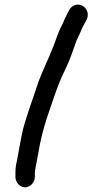

<svg xmlns="http://www.w3.org/2000/svg" viewBox="-20 -700 439 821"><path d="M129 56V45C129 39 129 34 130 30C134 2 138 -10 145 -52C161 -151 194 -235 223 -319C235 -353 251 -387 266 -418C280 -448 291 -481 302 -512C309 -535 320 -550 327 -570C334 -587 343 -601 350 -615C369 -653 334 -690 300 -678C280 -671 274 -653 264 -634C256 -619 249 -599 240 -583C229 -560 218 -528 208 -501C188 -450 165 -404 145 -352C125 -289 96 -214 78 -146C71 -117 58 -40 52 -11C47 11 46 22 46 45V56C46 80 65 101 87 101C109 101 129 80 129 56Z"/></svg>

Font: Electronic
Style: Circ
Weight: 900
Version: Version 1.011